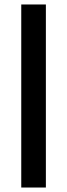

<svg xmlns="http://www.w3.org/2000/svg" viewBox="-20 -680 300 858"><path d="M75 158V-660H185V158Z"/></svg>

Font: Bricolage Grotesque 20pt SemiBold
Style: Regular
Weight: 600
Version: Version 1.001;gftools[0.9.33.dev8+g029e19f]